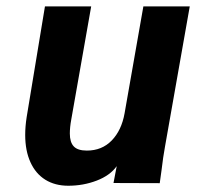

<svg xmlns="http://www.w3.org/2000/svg" viewBox="-20 -570 640 598"><path d="M58.5 -150Q58.5 -176 63 -205L120 -550H264L202 -198Q197.5 -173.5 197.5 -154Q197.5 -127 209.8 -114Q222 -101 250.5 -101Q297.5 -101 328 -132.5Q358.5 -164 368 -217L426.5 -550H571L494 -114Q488 -81.5 483 -39L477.5 0.5L333.5 0L343.5 -52.5Q323 -23.5 281.2 -7.5Q239.5 8.5 192.5 8.5Q151.5 8.5 121.2 -10.2Q91 -29 74.8 -64.8Q58.5 -100.5 58.5 -150Z"/></svg>

Font: JuliaMono ExtraBoldItalic
Style: Regular
Weight: 800
Italic angle: -9°
Monospace: yes
Designer: cormullion
Foundry: corm
Version: Version 0.049; ttfautohint (v1.8.4)